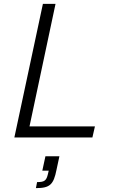

<svg xmlns="http://www.w3.org/2000/svg" viewBox="-20 -708 581 989"><path d="M201 -688 54 0H456L469 -57H132L266 -688ZM171 230 165 261C238 261 256 242 271 167L286 97H214L198 171H231L227 188C219 222 210 230 171 230Z"/></svg>

Font: Saira UNSAM Light Italic
Style: Regular
Weight: 300
Italic angle: -12°
Designer: Hector Gatti with collaboration of the Omnibus-Type team
Foundry: Omnibus-Type
Version: Version 0.072;PS 000.072;hotconv 1.0.88;makeotf.lib2.5.64775